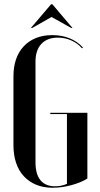

<svg xmlns="http://www.w3.org/2000/svg" viewBox="-20 -873 470 902"><path d="M43.2 -515V-190.8Q43.2 -144.8 55.6 -107.8Q68 -70.8 92.1 -44.9Q116.2 -19 150.2 -5Q184.2 9 227.8 9Q248.8 9 271.1 5.9Q293.5 2.8 315.2 -3.1Q337 -9 356.5 -16.9Q376 -24.8 390.5 -34.5V-343H216.2V-337H294.5V-9.5Q283.2 -3.8 268.1 -0.8Q253 2.2 238.5 2.2Q193.8 2.2 170.2 -26.2Q146.8 -54.8 146.8 -109.5V-584Q146.8 -637 174.2 -666.6Q201.8 -696.2 252 -696.2Q284.8 -696.2 314.6 -683.1Q344.5 -670 365.5 -645.8L369.8 -649.8Q343.5 -678.5 306.9 -693.2Q270.2 -708 226 -708Q182.5 -708 149 -694.4Q115.5 -680.8 91.8 -655.8Q68 -630.8 55.6 -595.1Q43.2 -559.5 43.2 -515ZM125 -741.5H131L222.2 -793.2L314.5 -741.5H320.5L226 -853H220Z"/></svg>

Font: Moniqa Black
Style: Regular
Weight: 900
Designer: Rajesh Rajput
Foundry: Rajesh Rajput
Version: Version 1.000